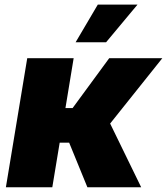

<svg xmlns="http://www.w3.org/2000/svg" viewBox="-20 -792 707 812"><path d="M4.9 0 95.2 -545.9H291.5L256.8 -335H287.1L441.9 -545.9H666.5L445.8 -269.5L577.1 0H349.6L272.5 -188.5H232.4L201.2 0ZM299.8 -613.3 393.6 -772.5H561.5L428.7 -613.3Z"/></svg>

Font: Inter Black
Style: Italic
Weight: 900
Italic angle: -9.39999°
Designer: Rasmus Andersson
Foundry: rsms
Version: Version 4.000;git-a52131595